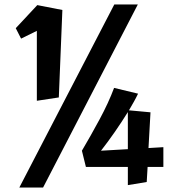

<svg xmlns="http://www.w3.org/2000/svg" viewBox="-20 -823 781 865"><path d="M67 22 495 -803H601L174 22ZM146 -369V-684L75 -649L51 -696L148 -800L261 -778L245 -384ZM645 -71 641 -3 556 11V-71H367L349 -144Q388 -210 428.5 -285Q469 -360 494 -427L602 -401Q593 -382 582.5 -363.5Q572 -345 561 -326L658 -317L649 -156L716 -160V-71ZM556 -318Q528 -273 497.5 -229Q467 -185 435 -144L556 -151Z"/></svg>

Font: RocknRoll One
Style: Regular
Weight: 400
Designer: Fontworks Inc.
Foundry: Fontworks Inc.
Version: Version 1.100